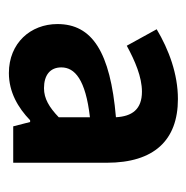

<svg xmlns="http://www.w3.org/2000/svg" viewBox="-14 -838 430 443"><g transform="rotate(90 201.5 -617.0)"><path d="M149 -422C193 -422 229 -443 258 -471H262L272 -432H356V-648C356 -757 304 -812 209 -812C151 -812 95 -791 48 -763L86 -694C121 -713 158 -729 192 -729C233 -729 249 -706 251 -669C100 -656 36 -614 36 -534C36 -472 80 -422 149 -422ZM184 -503C154 -503 136 -517 136 -543C136 -574 164 -599 251 -609V-537C228 -515 208 -503 184 -503Z"/></g></svg>

Font: Noto Sans Mono CJK SC
Style: Bold
Weight: 700
Designer: Ryoko NISHIZUKA 西塚涼子 (kana, bopomofo & ideographs); Paul D. Hunt (Latin, Greek & Cyrillic); Sandoll Communications 산돌커뮤니
Foundry: Adobe
Version: Version 2.004;hotconv 1.0.118;makeotfexe 2.5.65603